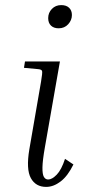

<svg xmlns="http://www.w3.org/2000/svg" viewBox="-20 -728 335 753"><path d="M210 -617Q191 -617 180 -627.5Q169 -638 169 -657Q169 -678 183.5 -693Q198 -708 220 -708Q240 -708 251 -697.5Q262 -687 262 -669Q262 -649 247.5 -633Q233 -617 210 -617ZM74 -462 78 -487H215L156 -150Q147 -99 146.5 -72Q146 -45 152 -34.5Q158 -24 169 -24Q184 -24 202.5 -43Q221 -62 235 -105L268 -83Q246 -38 218 -16.5Q190 5 161 5Q120 5 101 -29.5Q82 -64 95 -142L141 -408Q147 -443 145 -449.5Q143 -456 128 -457Z"/></svg>

Font: Inria Serif Light
Style: Italic
Weight: 300
Italic angle: -10°
Designer: Black Foundry Team
Foundry: Black Foundry
Version: Version 1.000; ttfautohint (v1.8.3)